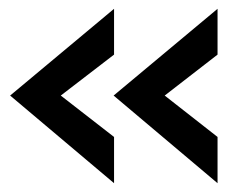

<svg xmlns="http://www.w3.org/2000/svg" viewBox="-20 -470 533 436"><path d="M238 -253 474 -450V-346L354 -253L474 -159V-54ZM3 -253 239 -450V-346L118 -253L239 -159V-54Z"/></svg>

Font: Hanken Grotesk Medium
Style: Regular
Weight: 500
Designer: Alfredo Marco Pradil
Foundry: Hanken Design Co.
Version: Version 3.014